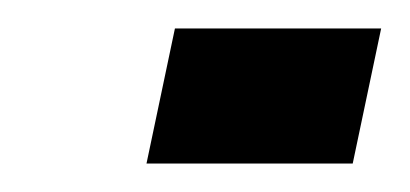

<svg xmlns="http://www.w3.org/2000/svg" viewBox="-20 -337 288 135"><path d="M103 -317H248L228 -222H83Z"/></svg>

Font: League Gothic Italic
Style: Regular
Weight: 400
Designer: Tyler Finck
Foundry: The League of Moveable Type
Version: Version 1.001;PS 001.001;hotconv 1.0.56;makeotf.lib2.0.21325